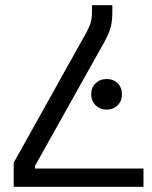

<svg xmlns="http://www.w3.org/2000/svg" viewBox="-20 -720 586 740"><path d="M413 -700V-675.5Q413 -640.2 407 -616.5Q401 -592.8 383.2 -560L115.2 -81.2V-70.5H533V0H32.8V-92.8L313.8 -596.5Q325.2 -617.2 329.9 -634.1Q334.5 -651 334.5 -677V-700ZM331.5 -356.5Q331.5 -382.8 348.6 -399.1Q365.8 -415.5 390.8 -415.5Q416.8 -415.5 433.4 -399.1Q450 -382.8 450 -356.5Q450 -331 433.4 -314.2Q416.8 -297.5 390.8 -297.5Q365.8 -297.5 348.6 -314.2Q331.5 -331 331.5 -356.5Z"/></svg>

Font: Space 7353
Style: Regular
Weight: 400
Designer: Christine Claussen + Ruben Lyon  (Space 7353)
Version: Version 1.000;FEAKit 1.0